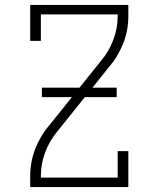

<svg xmlns="http://www.w3.org/2000/svg" viewBox="-20 -755 640 775"><path d="M102 0V-46Q102 -73 107 -100.5Q112 -128 122 -153.5Q132 -179 146 -203Q160 -227 178 -248L389 -511Q420 -548 437.5 -594.5Q455 -641 455 -689V-697H145V-590H102V-735H498V-689Q498 -662 493 -634.5Q488 -607 478 -581.5Q468 -556 454 -532Q440 -508 422 -487L211 -224Q180 -187 162.5 -140.5Q145 -94 145 -46V-38H455V-145H498V0ZM149 -363V-401H451V-363Z"/></svg>

Font: Iosevka Curly Slab XLtEx
Style: Regular
Weight: 200
Width: 7
Monospace: yes
Designer: Belleve Invis
Foundry: Belleve Invis
Version: Version 11.1.0; ttfautohint (v1.8.3)